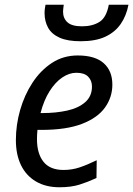

<svg xmlns="http://www.w3.org/2000/svg" viewBox="-20 -780 562 810"><path d="M320 -606Q265 -606 231.5 -621Q198 -636 183 -663Q168 -690 168 -725Q168 -735 169.5 -745Q171 -755 172 -760H249Q248 -751 247 -744.5Q246 -738 246 -731Q246 -703 264.5 -686Q283 -669 326 -669Q370 -669 399.5 -687.5Q429 -706 439 -760H522Q513 -713 489 -678.5Q465 -644 424 -625Q383 -606 320 -606ZM231 10Q173 10 131.5 -14.5Q90 -39 68.5 -83.5Q47 -128 47 -189Q47 -253 65 -316Q83 -379 117 -431Q151 -483 199 -514.5Q247 -546 308 -546Q381 -546 417.5 -513.5Q454 -481 454 -423Q454 -370 423 -326.5Q392 -283 326 -257.5Q260 -232 155 -232H138Q137 -222 136.5 -212Q136 -202 136 -193Q136 -132 163.5 -97.5Q191 -63 248 -63Q284 -63 316.5 -74Q349 -85 388 -104L387 -29Q350 -12 315 -1Q280 10 231 10ZM159 -303Q216 -303 263.5 -313.5Q311 -324 339.5 -349Q368 -374 368 -415Q368 -440 352 -456.5Q336 -473 302 -473Q272 -473 242.5 -453Q213 -433 189 -395Q165 -357 151 -303Z"/></svg>

Font: Noto Sans Display
Style: Italic
Weight: 400
Italic angle: -12°
Designer: Monotype Design Team
Foundry: Monotype Imaging Inc.
Version: Version 2.003